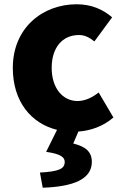

<svg xmlns="http://www.w3.org/2000/svg" viewBox="-20 -603 577 899"><path d="M180 276C326 271 410 235 410 155C410 107 380 83 323 69L347 13C402 9 462 -10 511 -53L442 -170C413 -147 379 -130 343 -130C274 -130 222 -190 222 -285C222 -379 271 -439 350 -439C374 -439 396 -430 422 -409L505 -522C462 -559 408 -583 339 -583C180 -583 40 -473 40 -285C40 -127 126 -25 247 5L196 108C266 118 283 134 283 155C283 188 255 200 167 205Z"/></svg>

Font: Noto Sans CJK TC Black
Style: Regular
Weight: 900
Designer: Ryoko NISHIZUKA 西塚涼子 (kana, bopomofo & ideographs); Paul D. Hunt (Latin, Greek & Cyrillic); Sandoll Communications 산돌커뮤니
Foundry: Adobe
Version: Version 2.004;hotconv 1.0.118;makeotfexe 2.5.65603